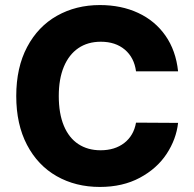

<svg xmlns="http://www.w3.org/2000/svg" viewBox="-20 -737 774 767"><path d="M382.8 -570.3Q330.6 -570.3 293 -544.7Q255.4 -519 235.1 -470.5Q214.8 -421.9 214.8 -353.5Q214.8 -283.2 235.1 -234.6Q255.4 -186 293 -161.4Q330.6 -136.7 381.8 -136.7Q439 -136.7 476.6 -166Q514.2 -195.3 523.4 -247.1L691.4 -246.1Q684.1 -180.7 645.5 -122.1Q606.9 -63.5 538.6 -26.9Q470.2 9.8 378.9 9.8Q282.2 9.8 206.5 -33.2Q130.9 -76.2 87.9 -158.2Q44.9 -240.2 44.9 -353.5Q44.9 -467.3 88.4 -549.3Q131.8 -631.3 207.8 -674.1Q283.7 -716.8 378.9 -716.8Q464.4 -716.8 531.7 -685.5Q599.1 -654.3 640.9 -594.7Q682.6 -535.2 691.4 -452.1H523.4Q516.1 -506.8 478.8 -538.6Q441.4 -570.3 382.8 -570.3Z"/></svg>

Font: Pretendard Std ExtraBold
Style: Regular
Weight: 800
Designer: Base glyphs from Inter by Rasmus Andersson; Hangeul glyphs from Noto Sans CJK(Source Han Sans) by Jang Soo-young and Kan
Foundry: Kil Hyung-jin
Version: Version 1.309